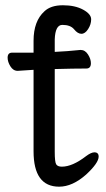

<svg xmlns="http://www.w3.org/2000/svg" viewBox="-20 -682 400 726"><path d="M203.6 23.9Q106.9 23.9 106.9 -109.9V-418L46.9 -414.1Q29.8 -414.1 19.3 -431.2Q8.8 -448.2 8.8 -463.9Q8.8 -482.9 25.9 -482.9H106.9V-527.8Q106.9 -602.1 147.9 -639.2Q171.9 -662.1 217.8 -662.1Q263.7 -662.1 294.2 -645.5Q324.7 -628.9 324.7 -608.9Q324.7 -589.8 313.2 -572Q301.8 -554.2 287.8 -554.2Q273.9 -554.2 260.3 -571Q246.6 -587.9 215.8 -587.9Q189 -587.9 187 -533.2V-485.8Q232.9 -487.8 284.7 -493.2Q301.8 -493.2 312.7 -476.1Q323.7 -459 323.7 -442.9Q323.7 -422.9 306.6 -422.9Q258.8 -422.9 187 -420.9V-107.9Q187 -69.8 192.4 -60.8Q197.8 -51.8 213.9 -51.8Q253.9 -51.8 305.7 -91.8Q324.7 -106 336.9 -106Q353 -106 353 -89.8Q353 -65.9 305.7 -22Q253.9 23.9 203.6 23.9Z"/></svg>

Font: LXGW WenKai GB Screen
Style: Regular
Weight: 400
Designer: LXGW / Fontworks Inc.
Foundry: LXGW / Fontworks Inc.
Version: Version 1.321;February 19, 2024;FontCreator 14.0.0.2901 64-b